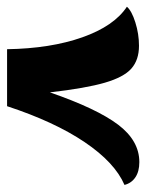

<svg xmlns="http://www.w3.org/2000/svg" viewBox="32 -746 423 556"><g transform="rotate(-90 244.0 -468.5)"><path d="M502 -313Q490 -299 456.5 -288.5Q423 -278 389 -278Q348 -278 323 -300Q298 -322 282 -377Q266 -432 254 -536Q207 -400 160.5 -338.5Q114 -277 52 -277Q25 -277 8 -288.5Q-9 -300 -14 -320Q51 -348 110 -435.5Q169 -523 214 -660H379Q381 -534 413.5 -442Q446 -350 502 -313Z"/></g></svg>

Font: Sansita ExtraBold Italic
Style: Regular
Weight: 800
Italic angle: -11°
Designer: Pablo Cosgaya
Foundry: Omnibus-Type
Version: Version 1.006